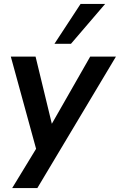

<svg xmlns="http://www.w3.org/2000/svg" viewBox="-20 -777 610 977"><path d="M42 180 179 -45 171 7 35 -489H161L253 -109H222L439 -489H570L170 180ZM257 -554 390 -757H515L341 -554Z"/></svg>

Font: Nunito Sans 12pt ExtraLight
Style: Italic
Weight: 200
Italic angle: -9°
Designer: Vernon Adams
Foundry: Vernon Adams
Version: Version 3.101;gftools[0.9.27]